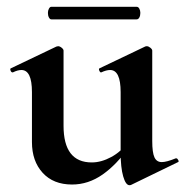

<svg xmlns="http://www.w3.org/2000/svg" viewBox="-20 -531 546 565"><path d="M74 -113V-260Q74 -325 43 -325Q32 -325 18 -318H17Q13 -318 11 -323.5Q9 -329 12 -330L146 -394L151 -395Q156 -395 161.5 -390.5Q167 -386 167 -382V-161Q167 -53 250 -53Q278 -53 307.5 -69Q337 -85 354 -111L360 -99Q324 -47 282 -17.5Q240 12 192 12Q137 12 105.5 -22.5Q74 -57 74 -113ZM456 -54Q470 -54 497 -65H499Q502 -65 504.5 -60Q507 -55 504 -54L366 13Q364 14 361 14Q350 14 342.5 -12Q335 -38 335 -82V-260Q335 -325 304 -325Q293 -325 278 -318H277Q274 -318 272 -323.5Q270 -329 273 -330L407 -394Q409 -395 412 -395Q417 -395 422.5 -390.5Q428 -386 428 -382V-116Q428 -82 434.5 -68Q441 -54 456 -54ZM121 -493Q121 -500 124 -505.5Q127 -511 131 -511H382Q387 -511 390 -505.5Q393 -500 393 -493Q393 -485 390 -479.5Q387 -474 382 -474H131Q127 -474 124 -479.5Q121 -485 121 -493Z"/></svg>

Font: Cormorant Garamond
Style: Bold
Weight: 700
Designer: Christian Thalmann (Catharsis Fonts)
Foundry: Catharsis Fonts
Version: Version 4.000